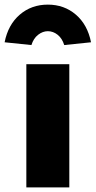

<svg xmlns="http://www.w3.org/2000/svg" viewBox="-52 -811 414 831"><path d="M62 0V-533H248V0ZM84 -616 -32 -628Q-17 -704 33.5 -747.5Q84 -791 155 -791Q226 -791 276.5 -747.5Q327 -704 342 -628L226 -616Q217 -645 197.5 -660.5Q178 -676 155 -676Q133 -676 113 -660.5Q93 -645 84 -616Z"/></svg>

Font: Lexend ExtraBold
Style: Regular
Weight: 800
Designer: Bonnie Shaver-Troup, Thomas Jockin
Foundry: Lexend
Version: Version 1.007; ttfautohint (v1.8.3)